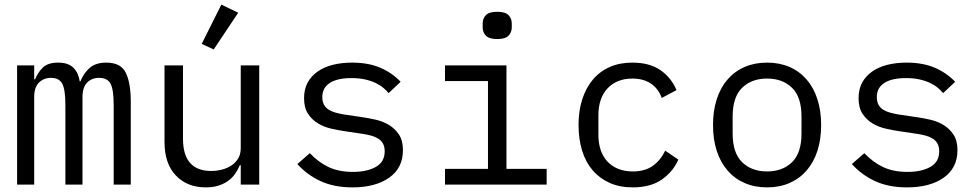

<svg xmlns="http://www.w3.org/2000/svg" viewBox="-20 -799 4240 831"><path d="M54 0V-516H128V-456H132Q144 -486 166 -507Q188 -528 231 -528Q276 -528 298 -505.5Q320 -483 325 -447H328Q342 -482 368 -505Q394 -528 440 -528Q503 -528 524.5 -484Q546 -440 546 -358V0H472V-345Q472 -411 458.5 -436.5Q445 -462 409 -462Q377 -462 357 -441.5Q337 -421 337 -379V0H263V-345Q263 -411 249.5 -436.5Q236 -462 201 -462Q169 -462 148.5 -441.5Q128 -421 128 -379V0Z M905 -585 853 -609 938 -779 1011 -744ZM1022 -84H1018Q1010 -65 998 -47.5Q986 -30 968.5 -17Q951 -4 927 4Q903 12 871 12Q790 12 741 -39.5Q692 -91 692 -185V-516H772V-199Q772 -128 803 -93.5Q834 -59 894 -59Q918 -59 941 -65Q964 -71 982 -83Q1000 -95 1011 -113.5Q1022 -132 1022 -158V-516H1102V0H1022Z M1506 12Q1425 12 1366.5 -15.5Q1308 -43 1267 -89L1321 -136Q1358 -97 1402 -76Q1446 -55 1508 -55Q1568 -55 1606.5 -76.5Q1645 -98 1645 -144Q1645 -164 1637.5 -177.5Q1630 -191 1617 -199Q1604 -207 1588 -211.5Q1572 -216 1554 -219L1473 -231Q1446 -235 1414.5 -242Q1383 -249 1357 -264.5Q1331 -280 1313.5 -306Q1296 -332 1296 -374Q1296 -413 1311.5 -441.5Q1327 -470 1355 -489.5Q1383 -509 1421 -518.5Q1459 -528 1504 -528Q1574 -528 1625.5 -506Q1677 -484 1714 -445L1662 -396Q1653 -407 1639.5 -418.5Q1626 -430 1606.5 -439.5Q1587 -449 1561 -455Q1535 -461 1501 -461Q1440 -461 1407.5 -440Q1375 -419 1375 -379Q1375 -359 1382.5 -345.5Q1390 -332 1403 -324Q1416 -316 1432.5 -311.5Q1449 -307 1466 -304L1547 -292Q1575 -288 1606 -281Q1637 -274 1663 -258.5Q1689 -243 1706.5 -217Q1724 -191 1724 -149Q1724 -72 1664.5 -30Q1605 12 1506 12Z M2132 -630Q2097 -630 2083 -644.5Q2069 -659 2069 -681V-697Q2069 -719 2083 -733.5Q2097 -748 2132 -748Q2167 -748 2181 -733.5Q2195 -719 2195 -697V-681Q2195 -659 2181 -644.5Q2167 -630 2132 -630ZM1906 -68H2092V-448H1906V-516H2172V-68H2346V0H1906Z M2718 12Q2662 12 2618.5 -7.5Q2575 -27 2545 -62Q2515 -97 2499.5 -147Q2484 -197 2484 -258Q2484 -319 2500 -369Q2516 -419 2546 -454.5Q2576 -490 2619 -509Q2662 -528 2717 -528Q2792 -528 2839 -495Q2886 -462 2908 -409L2844 -375Q2830 -415 2797.5 -437Q2765 -459 2717 -459Q2682 -459 2654.5 -447.5Q2627 -436 2608 -415Q2589 -394 2579.5 -365Q2570 -336 2570 -302V-214Q2570 -180 2579.5 -151Q2589 -122 2608 -101Q2627 -80 2655 -68.5Q2683 -57 2719 -57Q2771 -57 2805 -81Q2839 -105 2859 -147L2916 -108Q2893 -56 2844.5 -22Q2796 12 2718 12Z M3300 12Q3246 12 3202.5 -7Q3159 -26 3128.5 -61.5Q3098 -97 3082 -146.5Q3066 -196 3066 -258Q3066 -319 3082 -369Q3098 -419 3128.5 -454.5Q3159 -490 3202.5 -509Q3246 -528 3300 -528Q3354 -528 3397.5 -509Q3441 -490 3471.5 -454.5Q3502 -419 3518 -369Q3534 -319 3534 -258Q3534 -196 3518 -146.5Q3502 -97 3471.5 -61.5Q3441 -26 3397.5 -7Q3354 12 3300 12ZM3300 -57Q3367 -57 3408 -97Q3449 -137 3449 -221V-295Q3449 -379 3408 -419Q3367 -459 3300 -459Q3233 -459 3192 -419Q3151 -379 3151 -295V-221Q3151 -137 3192 -97Q3233 -57 3300 -57Z M3906 12Q3825 12 3766.5 -15.5Q3708 -43 3667 -89L3721 -136Q3758 -97 3802 -76Q3846 -55 3908 -55Q3968 -55 4006.5 -76.5Q4045 -98 4045 -144Q4045 -164 4037.5 -177.5Q4030 -191 4017 -199Q4004 -207 3988 -211.5Q3972 -216 3954 -219L3873 -231Q3846 -235 3814.5 -242Q3783 -249 3757 -264.5Q3731 -280 3713.5 -306Q3696 -332 3696 -374Q3696 -413 3711.5 -441.5Q3727 -470 3755 -489.5Q3783 -509 3821 -518.5Q3859 -528 3904 -528Q3974 -528 4025.5 -506Q4077 -484 4114 -445L4062 -396Q4053 -407 4039.5 -418.5Q4026 -430 4006.5 -439.5Q3987 -449 3961 -455Q3935 -461 3901 -461Q3840 -461 3807.5 -440Q3775 -419 3775 -379Q3775 -359 3782.5 -345.5Q3790 -332 3803 -324Q3816 -316 3832.5 -311.5Q3849 -307 3866 -304L3947 -292Q3975 -288 4006 -281Q4037 -274 4063 -258.5Q4089 -243 4106.5 -217Q4124 -191 4124 -149Q4124 -72 4064.5 -30Q4005 12 3906 12Z"/></svg>

Font: PlemolJP35 Console
Style: Regular
Weight: 400
Version: v2.0.3; ttfautohint (v1.8.4.7-5d5b-dirty) -l 6 -r 45 -G 200 